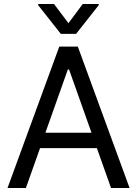

<svg xmlns="http://www.w3.org/2000/svg" viewBox="-20 -940 686 960"><path d="M17.6 0 276.4 -707H369.1L627.9 0H535.2L464.4 -199.2H180.2L109.4 0ZM437.5 -276.4 325.2 -592.8H319.3L207 -276.4ZM322.3 -824.2 393.6 -919.9H473.6V-914.1L360.4 -770.5H284.2L170.9 -914.1V-919.9H250Z"/></svg>

Font: Pretendard JP
Style: Regular
Weight: 400
Designer: Base glyphs from Inter by Rasmus Andersson; Hangeul glyphs from Noto Sans CJK(Source Han Sans) by Jang Soo-young and Kan
Foundry: Kil Hyung-jin
Version: Version 1.309